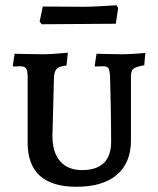

<svg xmlns="http://www.w3.org/2000/svg" viewBox="-20 -707 605 736"><path d="M86 -160V-411Q86 -436 80 -444.5Q74 -453 57 -453L31 -452L29 -455L36 -501Q47 -501 79 -500Q111 -499 146 -499Q168 -499 199 -501.5Q230 -504 240 -505L235 -456Q208 -453 198.5 -444Q189 -435 187 -414L181 -186Q181 -123 210.5 -89Q240 -55 294 -55Q406 -55 406 -164Q406 -225 404.5 -302.5Q403 -380 402 -411Q401 -437 396 -445Q391 -453 375 -453L345 -452L343 -455L350 -501Q360 -501 388.5 -500Q417 -499 445 -499Q470 -499 499 -501Q528 -503 537 -504L533 -457Q501 -451 491.5 -443.5Q482 -436 482 -416V-169Q482 -83 428 -37Q374 9 273 9Q86 9 86 -160ZM132 -624 144 -682 298 -681Q329 -681 371 -683.5Q413 -686 426 -687L433 -676L424 -616L282 -615L140 -614Z"/></svg>

Font: Alegreya SC Medium
Style: Regular
Weight: 500
Designer: Juan Pablo del Peral
Foundry: Huerta Tipografica
Version: Version 2.007; ttfautohint (v1.6)